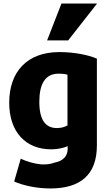

<svg xmlns="http://www.w3.org/2000/svg" viewBox="-20 -846 627 1084"><path d="M527 -25C527 144 430 218 265 218C188 218 113 202 60 179C62 174 95 55 97 50C129 65 170 78 212 82C242 84 267 80 288 72C336 64 362 34 362 -4V-21C350 -15 316 -3 268 -3C128 -3 32 -98 32 -266C32 -440 132 -552 315 -552C399 -552 478 -536 527 -515ZM361 -138V-424C349 -428 334 -430 310 -430C236 -430 202 -373 202 -271C202 -169 237 -123 301 -123C325 -123 346 -129 361 -138ZM365 -618H246L327 -826H528Z"/></svg>

Font: Repo ExtraBold
Style: Bold
Weight: 700
Designer: Stefan Peev
Foundry: Context Ltd
Version: Version 1.502